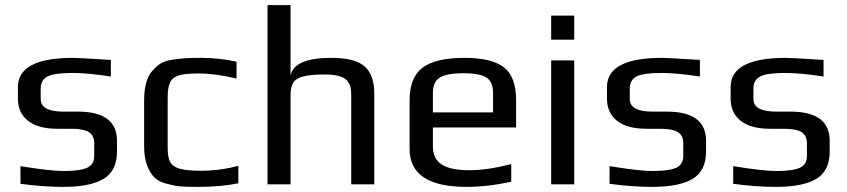

<svg xmlns="http://www.w3.org/2000/svg" viewBox="-20 -720 3307 750"><path d="M60 -2V-71Q177 -52 228 -52Q292 -52 320 -64.5Q348 -77 348 -111V-160Q348 -191 327 -204Q306 -217 259 -217H204Q129 -217 89.5 -248Q50 -279 50 -335V-380Q50 -494 266 -494Q282 -494 413 -486V-421Q324 -435 262 -435Q191 -435 165 -421Q139 -407 139 -374V-333Q139 -284 228 -284H284Q437 -284 437 -170V-128Q437 -53 385 -21.5Q333 10 226 10Q149 10 60 -2Z M632 -2Q601 -10 584 -26Q567 -42 555 -73Q543 -103 543 -148V-326Q543 -407 574 -442Q591 -462 608.5 -472.5Q626 -483 654 -487Q682 -491 704 -492.5Q726 -494 766 -494Q835 -494 904 -479V-413Q824 -433 755 -433Q703 -433 678.5 -425.5Q654 -418 644.5 -398.5Q635 -379 635 -339V-141Q635 -104 645.5 -86Q656 -68 683.5 -60.5Q711 -53 765 -53Q838 -53 911 -72V-4Q843 10 756 10Q706 10 683.5 8Q661 6 632 -2Z M1025 -700H1115V-425Q1129 -494 1274 -494Q1367 -494 1404.5 -460.5Q1442 -427 1442 -355V0H1352V-349Q1352 -368 1349 -380Q1346 -392 1337 -404Q1317 -429 1248 -429Q1193 -429 1164.5 -421.5Q1136 -414 1125.5 -397Q1115 -380 1115 -349V0H1025Z M1580 -138V-329Q1580 -417 1630.5 -455.5Q1681 -494 1794 -494Q1901 -494 1948.5 -457Q1996 -420 1996 -329V-222H1671V-149Q1671 -99 1706 -77Q1741 -55 1814 -55Q1883 -55 1977 -79V-10Q1885 10 1802 10Q1580 10 1580 -138ZM1906 -281V-357Q1906 -401 1879.5 -417.5Q1853 -434 1789 -434Q1727 -434 1699 -417.5Q1671 -401 1671 -357V-281Z M2133 -659H2223V-565H2133ZM2133 -484H2223V0H2133Z M2361 -2V-71Q2478 -52 2529 -52Q2593 -52 2621 -64.5Q2649 -77 2649 -111V-160Q2649 -191 2628 -204Q2607 -217 2560 -217H2505Q2430 -217 2390.5 -248Q2351 -279 2351 -335V-380Q2351 -494 2567 -494Q2583 -494 2714 -486V-421Q2625 -435 2563 -435Q2492 -435 2466 -421Q2440 -407 2440 -374V-333Q2440 -284 2529 -284H2585Q2738 -284 2738 -170V-128Q2738 -53 2686 -21.5Q2634 10 2527 10Q2450 10 2361 -2Z M2844 -2V-71Q2961 -52 3012 -52Q3076 -52 3104 -64.5Q3132 -77 3132 -111V-160Q3132 -191 3111 -204Q3090 -217 3043 -217H2988Q2913 -217 2873.5 -248Q2834 -279 2834 -335V-380Q2834 -494 3050 -494Q3066 -494 3197 -486V-421Q3108 -435 3046 -435Q2975 -435 2949 -421Q2923 -407 2923 -374V-333Q2923 -284 3012 -284H3068Q3221 -284 3221 -170V-128Q3221 -53 3169 -21.5Q3117 10 3010 10Q2933 10 2844 -2Z"/></svg>

Font: Play
Style: Regular
Weight: 400
Designer: Jonas Hecksher (Cyrillic expansion: Cyreal)
Foundry: Jonas Hecksher, Playtype, e-types AS
Version: Version 2.101; ttfautohint (v1.5.65-e2d9)